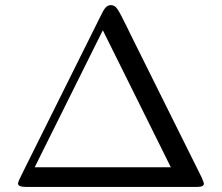

<svg xmlns="http://www.w3.org/2000/svg" viewBox="-20 -734 873 754"><path d="M50.8 -13.2Q50.8 -21 65.9 -49.8L376 -672.9Q385.7 -693.8 394.3 -703.9Q402.8 -713.9 416 -713.9Q430.2 -713.9 440.7 -699Q451.2 -684.1 477.1 -630.9Q489.3 -606.9 496.1 -591.8L772 -37.1Q780.8 -16.1 780.8 -13.2Q780.8 0 754.9 0H82Q50.8 0 50.8 -13.2ZM116.2 -77.1H650.9L383.8 -615.2Z"/></svg>

Font: CMU Serif Upright Italic
Style: UprightItalic
Weight: 500
Version: Version 0.7.0